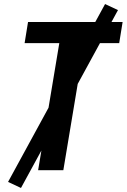

<svg xmlns="http://www.w3.org/2000/svg" viewBox="-20 -844 628 952"><path d="M169 0H294L399 -630H571L588 -735H119L102 -630H274ZM84 88 565 -794 501 -824 20 58Z"/></svg>

Font: Iosevka Sparkle Oblique
Style: Bold
Weight: 700
Italic angle: -9°
Designer: Belleve Invis
Foundry: Belleve Invis
Version: Version 4.5.0; ttfautohint (v1.8.3)